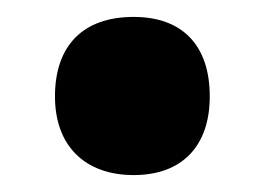

<svg xmlns="http://www.w3.org/2000/svg" viewBox="-20 -195 313 227"><path d="M45 -81C45 -22 81 12 138 12C195 12 228 -22 228 -81C228 -141 196 -175 138 -175C78 -175 45 -141 45 -81Z"/></svg>

Font: Noto Sans Lao Looped ExtraCondensed Black
Style: Regular
Weight: 900
Width: 2
Designer: Mark Frömberg, Ben Mitchell
Foundry: The Fontpad Ltd
Version: Version 1.002